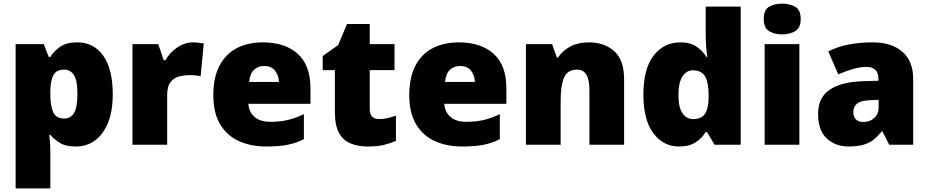

<svg xmlns="http://www.w3.org/2000/svg" viewBox="-20 -796 5106 1056"><path d="M403.8 -563Q496.1 -563 548.1 -489.5Q600.1 -416 600.1 -277.8Q600.1 -184.1 573.7 -119.6Q546.9 -55.2 501.5 -22.7Q456.1 9.8 397.9 9.8Q339.8 9.8 307.4 -11.2Q274.9 -32.2 256.8 -54.2H251Q252.9 -35.2 254.9 -13.2Q256.8 8.8 256.8 38.1V240.2H65.9V-553.2H220.7L248 -482.9H256.8Q276.9 -515.1 311.3 -539.1Q345.7 -563 403.8 -563ZM332 -413.1Q290 -413.1 273.9 -383.1Q257.8 -353 256.8 -293.9V-278.8Q256.8 -212.9 272.9 -178.5Q289.1 -144 333 -144Q369.1 -144 387.5 -175Q405.8 -206.1 405.8 -279.8Q405.8 -353 386.7 -383.1Q367.7 -413.1 332 -413.1Z M1042.5 -563Q1057.1 -563 1075.7 -560.5Q1084 -559.6 1090.3 -558.6Q1096.7 -557.6 1100.6 -557.1L1083.5 -377Q1073.7 -378.9 1059.1 -380.9Q1044.4 -382.8 1018.6 -382.8Q995.6 -382.8 966.8 -376Q938.5 -369.1 918.9 -345.5Q899.4 -321.8 899.4 -272V0H708.5V-553.2H850.6L880.4 -464.8H889.6Q912.6 -505.9 954.1 -534.4Q995.6 -563 1042.5 -563Z M1426.3 -563Q1547.4 -563 1617.4 -500Q1687.5 -437 1687.5 -310.1V-225.1H1346.2Q1348.1 -182.1 1378.7 -154.1Q1409.2 -126 1467.3 -126Q1519.5 -126 1562.5 -136Q1605.5 -146 1651.4 -168V-30.8Q1611.3 -9.8 1563.7 0Q1516.1 9.8 1444.3 9.8Q1360.4 9.8 1294.9 -19.5Q1229.5 -48.8 1191.4 -111.3Q1153.3 -173.8 1153.3 -272.9Q1153.3 -371.6 1188 -436.5Q1222.7 -501 1283.9 -532Q1345.2 -563 1426.3 -563ZM1433.1 -433.1Q1399.4 -433.1 1377 -412.1Q1354.5 -391.1 1350.1 -345.2H1514.2Q1513.2 -381.8 1492.7 -407.5Q1472.2 -433.1 1433.1 -433.1Z M2065.9 -141.1Q2090.8 -141.1 2112.8 -146.5Q2134.8 -151.9 2157.7 -160.2V-21Q2127 -7.8 2091.8 1Q2056.6 9.8 2002.9 9.8Q1947.8 9.8 1907.7 -7.3Q1866.7 -24.4 1844.2 -65.7Q1821.8 -106.9 1821.8 -182.1V-410.2H1754.9V-487.8L1839.8 -547.9L1888.7 -664.1H2013.7V-553.2H2149.9V-410.2H2013.7V-194.8Q2013.7 -141.1 2065.9 -141.1Z M2503.9 -563Q2625 -563 2695.1 -500Q2765.1 -437 2765.1 -310.1V-225.1H2423.8Q2425.8 -182.1 2456.3 -154.1Q2486.8 -126 2544.9 -126Q2597.2 -126 2640.1 -136Q2683.1 -146 2729 -168V-30.8Q2689 -9.8 2641.4 0Q2593.8 9.8 2522 9.8Q2438 9.8 2372.6 -19.5Q2307.1 -48.8 2269 -111.3Q2231 -173.8 2231 -272.9Q2231 -371.6 2265.6 -436.5Q2300.3 -501 2361.6 -532Q2422.9 -563 2503.9 -563ZM2510.7 -433.1Q2477.1 -433.1 2454.6 -412.1Q2432.1 -391.1 2427.7 -345.2H2591.8Q2590.8 -381.8 2570.3 -407.5Q2549.8 -433.1 2510.7 -433.1Z M3218.8 -563Q3304.7 -563 3358.6 -514.4Q3412.6 -465.8 3412.6 -359.9V0H3221.7V-301.8Q3221.7 -413.1 3154.8 -413.1Q3100.6 -413.1 3082 -368.7Q3063.5 -324.2 3063.5 -242.2V0H2872.6V-553.2H3016.6L3042.5 -480H3049.3Q3075.7 -519 3118.2 -541Q3160.6 -563 3218.8 -563Z M3714.4 9.8Q3628.4 9.8 3573.5 -63.2Q3518.6 -136.2 3518.6 -275.9Q3518.6 -418 3575 -490.5Q3631.3 -563 3721.7 -563Q3776.4 -563 3810.5 -539.6Q3844.7 -516.1 3866.7 -481.9H3870.6Q3866.7 -502.9 3864 -540Q3861.3 -577.1 3861.3 -611.8V-759.8H4053.7V0H3909.7L3868.7 -69.8H3861.3Q3841.8 -37.1 3806.6 -13.7Q3771.5 9.8 3714.4 9.8ZM3792.5 -141.1Q3838.4 -141.1 3857.4 -170.2Q3876.5 -199.2 3877.4 -258.8V-273.9Q3877.4 -338.9 3858.9 -374Q3840.3 -409.2 3790.5 -409.2Q3756.3 -409.2 3733.9 -376Q3711.4 -342.8 3711.4 -272.9Q3711.4 -204.1 3733.9 -172.6Q3756.3 -141.1 3792.5 -141.1Z M4281.7 -775.9Q4322.8 -775.9 4353.3 -759Q4383.8 -742.2 4383.8 -690.9Q4383.8 -642.1 4353.3 -624.5Q4322.8 -606.9 4281.7 -606.9Q4239.7 -606.9 4210.2 -624.5Q4180.7 -642.1 4180.7 -690.9Q4180.7 -742.2 4210.2 -759Q4239.7 -775.9 4281.7 -775.9ZM4185.5 0V-553.2H4376.5V0Z M4779.3 -563Q4884.3 -563 4943.4 -511Q5002.4 -459 5002.4 -362.8V0H4870.6L4833.5 -73.2H4829.6Q4817.4 -58.6 4805.7 -46.6Q4793.9 -34.7 4781.7 -25.4Q4736.3 9.8 4647.5 9.8Q4575.7 9.8 4527.6 -34.2Q4479.5 -78.1 4479.5 -168.9Q4479.5 -257.8 4541 -301Q4602.5 -344.2 4719.7 -349.1L4811.5 -352.1V-359.9Q4811.5 -397 4793.5 -412.6Q4775.4 -428.2 4744.6 -428.2Q4711.4 -428.2 4671.4 -416.5Q4631.3 -404.8 4590.3 -387.2L4535.6 -513.2Q4631.8 -563 4779.3 -563ZM4812.5 -204.1V-247.1L4768.6 -245.1Q4715.3 -243.2 4694.3 -226.6Q4673.3 -210 4673.3 -180.2Q4673.3 -151.9 4688.5 -138.4Q4703.6 -125 4728.5 -125Q4763.7 -125 4788.1 -147Q4812.5 -168.9 4812.5 -204.1Z"/></svg>

Font: Nokora Black
Style: Regular
Weight: 900
Designer: Danh Hong
Version: Version 8.000; ttfautohint (v1.8.3)